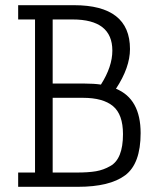

<svg xmlns="http://www.w3.org/2000/svg" viewBox="-20 -720 587 740"><path d="M50 -645V-700H265Q481 -700 481 -531Q481 -460 427 -378Q522 -339 522 -207Q522 -89 462.5 -44.5Q403 0 280 0H50V-55H115V-645ZM300 -343H183V-55H275Q321 -55 350 -60Q379 -65 405 -80Q454 -107 454 -203Q454 -279 415.5 -311Q377 -343 300 -343ZM305 -398Q342 -398 369 -394Q413 -463 413 -525Q413 -645 260 -645H183V-398Z"/></svg>

Font: Antic Slab
Style: Regular
Weight: 400
Designer: Santiago Orozco
Foundry: Santiago Orozco
Version: Version 001.001